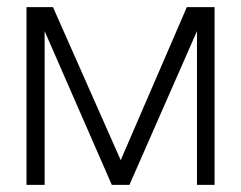

<svg xmlns="http://www.w3.org/2000/svg" viewBox="-20 -520 678 540"><path d="M344 0 534 -432.5V0H583.5V-500H505.5L319.5 -69.5L129 -500H54.5V0H105.5V-432.5L294.5 0Z"/></svg>

Font: Overused Grotesk Light
Style: Regular
Weight: 300
Designer: RandomMaerks
Version: Version 0.005